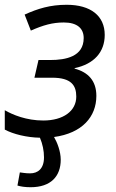

<svg xmlns="http://www.w3.org/2000/svg" viewBox="-21 -566 485 803"><path d="M146 10C157 36 163 64 163 92C163 140 137 159 105 159C84 159 73 156 62 155L52 210C65 214 83 217 107 217C192 217 233 171 233 102C233 67 218 29 205 7C323 -9 382 -78 382 -165C382 -228 348 -264 291 -279V-281C372 -298 417 -348 417 -420C417 -500 358 -546 258 -546C189 -546 137 -530 82 -505L108 -438C160 -461 199 -472 246 -472C302 -472 329 -447 329 -407C329 -329 254 -315 189 -315H140L123 -241H197C277 -241 298 -209 298 -162C298 -102 244 -62 160 -62C89 -62 32 -86 -1 -105V-24C34 -5 91 9 146 10Z"/></svg>

Font: BC Sans
Style: Italic
Weight: 400
Italic angle: -12°
Designer: Monotype Design Team
Designer: Province of B.C.
Foundry: Monotype Imaging Inc.
Version: Version 2.000;GOOG;noto-source:20170915:90ef993387c0